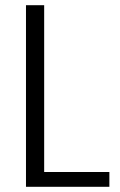

<svg xmlns="http://www.w3.org/2000/svg" viewBox="-20 -719 461 739"><path d="M150 -699C150 -699 80 -699 80 -699C80 -699 80 0 80 0C80 0 401 0 401 0C401 0 401 -57 401 -57C401 -57 150 -57 150 -57C150 -57 150 -699 150 -699Z"/></svg>

Font: wox.body
Style: Regular
Weight: 500
Designer: Ninad Kale (Devanagari), Jonny Pinhorn (Latin)
Foundry: Indian Type Foundry
Version: ""